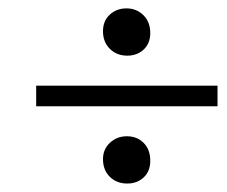

<svg xmlns="http://www.w3.org/2000/svg" viewBox="-20 -538 540 456"><path d="M282.2 -405.8Q257.3 -405.8 241 -421.9Q224.6 -438 224.6 -463.9Q224.6 -488.3 240.7 -503.2Q256.8 -518.1 280.3 -518.1Q304.2 -518.1 320.6 -502Q336.9 -485.8 336.9 -459.5Q336.9 -435.1 321.3 -420.4Q305.7 -405.8 282.2 -405.8ZM65.9 -285.6V-334.5H496.6V-285.6ZM282.2 -102.1Q257.3 -102.1 241 -117.9Q224.6 -133.8 224.6 -160.2Q224.6 -183.6 241.2 -199Q257.8 -214.4 281.2 -214.4Q305.7 -214.4 321.3 -198.5Q336.9 -182.6 336.9 -156.2Q336.9 -131.3 321.3 -116.7Q305.7 -102.1 282.2 -102.1Z"/></svg>

Font: Elstob 14pt SemiBold
Style: Italic
Weight: 600
Italic angle: -20°
Designer: Peter S. Baker
Version: Version 1.015